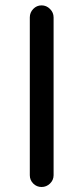

<svg xmlns="http://www.w3.org/2000/svg" viewBox="-20 -708 318 733"><path d="M93.8 -39.1V-641.6Q93.8 -660.2 106.9 -673.8Q120.1 -687.5 138.7 -687.5Q157.2 -687.5 170.9 -673.8Q184.6 -660.2 184.6 -641.6V-39.1Q184.6 -20.5 170.9 -7.3Q157.2 5.9 138.7 5.9Q120.1 5.9 106.9 -7.3Q93.8 -20.5 93.8 -39.1Z"/></svg>

Font: jf-openhuninn-2.1
Style: Regular
Weight: 400
Designer: [Kosugi Maru]
Designed by MOTOYA      

[Varela Round]
Joe Prince (Latin component); Avraham Cornfeld (Hebrew component)
Foundry: justfont Co., Ltd.
Version: 2.1